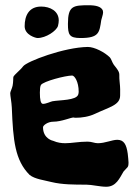

<svg xmlns="http://www.w3.org/2000/svg" viewBox="-20 -703 521 732"><path d="M467 -117C462 -153 452 -170 427 -170C407 -170 381 -157 353 -157C340 -157 330 -163 314 -163C280 -163 254 -157 229 -157C214 -157 199 -159 183 -166C183 -166 144 -173 144 -218C144 -225 162 -239 183 -239C215 -239 252 -256 261 -255C264 -254 266 -254 269 -254C291 -254 319 -258 342 -269C397 -295 438 -302 438 -339C438 -357 439 -365 436 -392C432 -427 443 -420 414 -456C408 -464 404 -479 399 -484C379 -504 340 -524 315 -524C225 -523 82 -469 68 -450C58 -436 35 -419 31 -410C30 -407 31 -390 28 -376C26 -366 19 -353 19 -348C19 -337 24 -315 25 -293C30 -167 37 -92 93 -36C113 -20 149 -16 176 -9C217 1 264 1 309 1C330 1 361 9 385 9C423 9 436 -24 451 -49C466 -67 470 -63 470 -84C470 -93 468 -104 467 -117ZM278 -342C270 -320 209 -322 180 -317C174 -316 156 -307 144 -307C135 -307 132 -323 132 -350C132 -363 133 -374 136 -379C145 -393 230 -415 255 -415C264 -415 280 -392 280 -353C280 -349 279 -345 278 -342ZM372 -663C366 -678 345 -683 319 -683C259 -683 239 -681 239 -612C239 -571 244 -558 287 -558C358 -558 359 -579 366 -626C368 -636 373 -647 373 -656C373 -659 372 -661 372 -663ZM201 -604C203 -612 204 -619 204 -625C204 -661 171 -678 137 -678C90 -678 74 -643 74 -603C74 -569 117 -558 123 -558C155 -558 195 -585 201 -604Z"/></svg>

Font: Freckle Face
Style: Regular
Weight: 400
Designer: Astigmatic (AOETI)
Foundry: Astigmatic (AOETI)
Version: Version 1.000